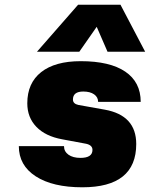

<svg xmlns="http://www.w3.org/2000/svg" viewBox="-20 -779 637 816"><path d="M312 -759H492L597 -559H437L391 -665L317 -559H137ZM346 -168 244 -187Q173 -200 134.5 -240Q96 -280 96 -340Q96 -426 155 -472.5Q214 -519 323 -519Q447 -519 512.5 -474.5Q578 -430 578 -346H397Q397 -366 380 -378Q363 -390 334 -390Q290 -390 290 -356Q290 -338 313 -333L425 -313Q559 -289 559 -167Q559 17 330 17Q204 17 132 -29.5Q60 -76 60 -158H252Q252 -135 271 -121.5Q290 -108 322 -108Q373 -108 373 -142Q373 -162 346 -168Z"/></svg>

Font: Overused Grotesk Black
Style: Italic
Weight: 900
Italic angle: -10°
Version: Version 0.003